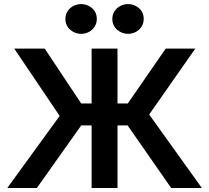

<svg xmlns="http://www.w3.org/2000/svg" viewBox="-20 -944 1050 964"><path d="M839.5 0 583 -368.5 812 -700H960.5L729 -369L993.5 0ZM16.5 0 279.5 -362 51.5 -700H204.5L425.5 -367.5L165 0ZM440 0V-314.5H322.5V-424.5H440V-700H570V-424.5H687.5V-314.5H570V0ZM387.5 -774Q356.5 -774 332.5 -794.8Q308.5 -815.5 308.5 -849Q308.5 -871.5 319.5 -888.2Q330.5 -905 348.8 -914.2Q367 -923.5 387.5 -923.5Q418.5 -923.5 442.2 -903Q466 -882.5 466 -849Q466 -826.5 455 -809.8Q444 -793 426 -783.5Q408 -774 387.5 -774ZM623 -774Q592 -774 568 -794.8Q544 -815.5 544 -849Q544 -871 555 -887.8Q566 -904.5 584 -914Q602 -923.5 623 -923.5Q654 -923.5 677.8 -903Q701.5 -882.5 701.5 -849Q701.5 -826.5 690.5 -809.8Q679.5 -793 661.5 -783.5Q643.5 -774 623 -774Z"/></svg>

Font: Geologica Roman Medium
Style: Regular
Weight: 500
Designer: Sindre Bremnes, Frode Helland
Foundry: Monokrom Skriftforlag AS
Version: Version 1.010;gftools[0.9.28]